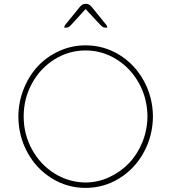

<svg xmlns="http://www.w3.org/2000/svg" viewBox="-20 -940 890 974"><path d="M73.2 -349.1Q73.7 -422.9 100.6 -489.7Q127.4 -556.6 172.9 -605Q218.3 -653.3 281.2 -681.6Q344.2 -710 414.1 -710Q506.8 -710 585.2 -661.9Q663.6 -613.8 709.2 -530.8Q754.9 -447.8 755.9 -349.1Q754.9 -250 709.2 -166.7Q663.6 -83.5 585.2 -35.2Q506.8 13.2 414.1 13.2Q321.3 13.2 242.9 -35.2Q164.6 -83.5 119.1 -166.7Q73.7 -250 73.2 -349.1ZM100.1 -349.1Q100.1 -258.3 142.6 -181.4Q185.1 -104.5 257.1 -59.8Q329.1 -15.1 414.1 -14.2Q477.1 -14.6 534.9 -41.5Q592.8 -68.4 635 -112.8Q677.2 -157.2 702.4 -219.2Q727.5 -281.2 728 -349.1Q727.5 -440.4 685.1 -517.6Q642.6 -594.7 570.3 -639.4Q498 -684.1 414.1 -684.1Q329.6 -684.1 257.3 -639.4Q185.1 -594.7 142.6 -517.6Q100.1 -440.4 100.1 -349.1ZM414.1 -894 345.2 -818.4Q344.7 -817.9 341.8 -814.7Q338.9 -811.5 336.9 -809.8Q335 -808.1 331.8 -805.4Q328.6 -802.7 325.7 -801.5Q322.8 -800.3 319.8 -800.3Q317.4 -800.3 313.2 -799.8Q309.1 -799.3 307.6 -799.6Q306.2 -799.8 306.2 -802.2Q306.2 -807.6 311 -814L382.8 -902.3Q397 -920.4 411.1 -920.4H418.9Q433.1 -920.4 447.3 -902.3L519 -814Q523.9 -807.6 523.9 -802.2Q523.9 -800.8 523.4 -800Q522.9 -799.3 522 -799.3Q521 -799.3 519.5 -799.6Q518.1 -799.8 515.9 -800Q513.7 -800.3 511.2 -800.3Q507.8 -800.3 504.6 -801.5Q501.5 -802.7 498.3 -805.4Q495.1 -808.1 492.9 -810.1Q490.7 -812 487.5 -815.4Q484.4 -818.8 483.9 -819.3Z"/></svg>

Font: Quicksand
Style: Light
Weight: 300
Designer: Andrew Paglinawan
Foundry: Andrew Paglinawan
Version: 1.002